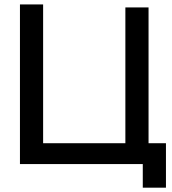

<svg xmlns="http://www.w3.org/2000/svg" viewBox="-20 -740 778 866"><path d="M624 106.5V0H70V-720H174.5V-94H545.5V-706.5H650V-94H728.5V106.5Z"/></svg>

Font: Manrope KiralyPet SmBd KiralyPet
Style: Regular
Weight: 600
Designer: Mikhail Sharanda
Foundry: Mikhail Sharanda
Version: Version 4.502